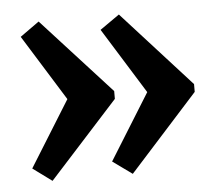

<svg xmlns="http://www.w3.org/2000/svg" viewBox="-39 -491 536 491"><g transform="rotate(-5 229.5 -245.5)"><path d="M283 -450 459 -256V-236L283 -41L233 -77L338 -246L233 -415ZM77 -450 254 -256V-236L77 -41L28 -77L133 -246L28 -415Z"/></g></svg>

Font: Piazzolla Thin ExtraBold
Style: Regular
Weight: 800
Version: Version 2.005